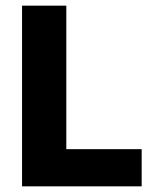

<svg xmlns="http://www.w3.org/2000/svg" viewBox="-20 -659 547 679"><path d="M214.5 0H58V-639H214.5ZM147 -131.5H481V0H147Z"/></svg>

Font: Anek Bangla
Style: Bold
Weight: 700
Designer: Sulekha Rajkumar (Bangla), Yesha Goshar (Latin)
Foundry: Ek Type
Version: Version 1.003